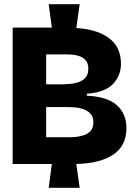

<svg xmlns="http://www.w3.org/2000/svg" viewBox="-20 -784 637 911"><path d="M40 -6V-653H226L211 -764H358L342 -651Q442 -645 498 -602.5Q554 -560 554 -481Q554 -426 516.5 -386Q479 -346 392 -339V-330Q491 -325 535.5 -284Q580 -243 580 -176Q580 -94 519 -51.5Q458 -9 342 -6L358 107H211L226 -6ZM199 -384H278Q290 -384 310 -385.5Q330 -387 350.5 -393.5Q371 -400 385 -415Q399 -430 399 -458Q399 -484 386.5 -498Q374 -512 355.5 -518Q337 -524 320 -525Q303 -526 293 -526H199ZM199 -133H319Q324 -133 340.5 -134.5Q357 -136 376.5 -142Q396 -148 409.5 -162.5Q423 -177 423 -203Q423 -231 408 -246Q393 -261 371.5 -267.5Q350 -274 330 -275Q310 -276 300 -276H199Z"/></svg>

Font: Bricolage Grotesque 48pt ExtraBold
Style: Regular
Weight: 800
Designer: Mathieu Triay
Foundry: Atelier Triay
Version: Version 1.000; ttfautohint (v1.8.4.7-5d5b);gftools[0.9.32]